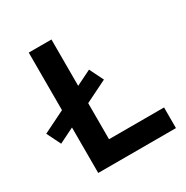

<svg xmlns="http://www.w3.org/2000/svg" viewBox="-161 -833 935 967"><g transform="rotate(-30 306.0 -350.0)"><path d="M136 0V-700H268V-120H588V0ZM48 -221 8 -302 356 -474 396 -393Z"/></g></svg>

Font: Space 7353
Style: Regular
Weight: 400
Designer: Christine Claussen + Ruben Lyon  (Space 7353)
Version: Version 1.000;FEAKit 1.0